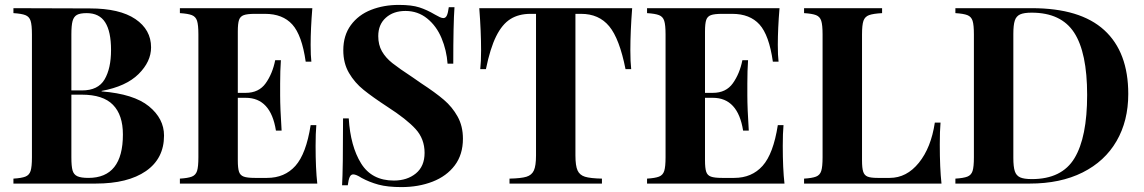

<svg xmlns="http://www.w3.org/2000/svg" viewBox="-20 -741 4618 775"><path d="M642.1 -193.8Q642.1 -101.1 569.1 -50.5Q496.1 0 366.2 0H34.2V-20Q66.9 -22 82.5 -28.1Q98.1 -34.2 103.5 -51Q108.9 -67.9 108.9 -106V-602.1Q108.9 -640.1 103.5 -657Q98.1 -673.8 82.5 -679.9Q66.9 -686 34.2 -688V-708L342.8 -707Q462.9 -707 526.4 -664.1Q589.8 -621.1 589.8 -549.8Q589.8 -492.2 539.3 -442.1Q488.8 -392.1 390.1 -374V-372.1Q520 -361.8 581.1 -312Q642.1 -262.2 642.1 -193.8ZM268.1 -602.1V-376H311Q376 -376 402.1 -420.4Q428.2 -464.8 428.2 -539.1Q428.2 -613.8 404.5 -650.9Q380.9 -688 330.1 -688Q303.2 -688 290.5 -680.9Q277.8 -673.8 272.9 -656Q268.1 -638.2 268.1 -602.1ZM476.1 -198.2Q476.1 -276.9 436 -317.9Q396 -358.9 310.1 -358.9H268.1V-106Q268.1 -69.8 272.9 -53Q277.8 -36.1 292.5 -29.5Q307.1 -22.9 336.9 -22.9Q476.1 -22.9 476.1 -198.2Z M1260.7 0H706.1V-20Q738.8 -22 754.4 -28.1Q770 -34.2 775.4 -51Q780.8 -67.9 780.8 -106V-602.1Q780.8 -640.1 775.4 -657Q770 -673.8 754.4 -679.9Q738.8 -686 706.1 -688V-708H1240.7Q1233.9 -625 1233.9 -560.1Q1233.9 -516.1 1236.8 -492.2H1213.9Q1198.7 -599.1 1159.9 -642.1Q1121.1 -685.1 1049.8 -685.1H1008.8Q978 -685.1 963.9 -679.9Q949.7 -674.8 944.8 -660.4Q939.9 -646 939.9 -613.8V-366.2H971.7Q1024.9 -366.2 1052.5 -405Q1080.1 -443.8 1090.8 -498H1113.8Q1110.8 -456.1 1110.8 -403.8V-356Q1110.8 -305.2 1116.7 -213.9H1093.8Q1072.8 -346.2 971.7 -346.2H939.9V-94.2Q939.9 -62 944.8 -47.6Q949.7 -33.2 963.9 -28.1Q978 -22.9 1008.8 -22.9H1058.1Q1128.9 -22.9 1172.4 -71.5Q1215.8 -120.1 1233.9 -235.8H1256.8Q1253.9 -203.1 1253.9 -151.9Q1253.9 -60.1 1260.7 0Z M1735.8 -682.1Q1746.6 -675.8 1755.1 -671.9Q1763.7 -668 1769.5 -668Q1778.8 -668 1783.7 -678.5Q1788.6 -689 1791.5 -711.9H1814.5Q1809.6 -645 1809.6 -483.9H1786.6Q1782.7 -538.1 1762.2 -587.2Q1741.7 -636.2 1704.1 -666.5Q1666.5 -696.8 1616.7 -696.8Q1567.9 -696.8 1537.4 -669.4Q1506.8 -642.1 1506.8 -595.2Q1506.8 -560.1 1521.7 -533.9Q1536.6 -507.8 1563.7 -486.3Q1590.8 -464.8 1646.5 -428.2L1678.7 -405.8Q1737.8 -367.2 1771.7 -338.1Q1805.7 -309.1 1827.1 -270.5Q1848.6 -231.9 1848.6 -181.2Q1848.6 -117.2 1815.7 -73.5Q1782.7 -29.8 1726.1 -7.8Q1669.4 14.2 1600.6 14.2Q1544.4 14.2 1507.6 4.2Q1470.7 -5.9 1439.5 -22.9Q1417.5 -37.1 1405.8 -37.1Q1396.5 -37.1 1391.6 -26.6Q1386.7 -16.1 1383.8 6.8H1360.8Q1364.7 -56.2 1364.7 -263.2H1387.7Q1394.5 -150.9 1437.5 -81.5Q1480.5 -12.2 1569.8 -12.2Q1623.5 -12.2 1658.7 -41Q1693.8 -69.8 1693.8 -124Q1693.8 -180.2 1657.7 -220Q1621.6 -259.8 1543.5 -310.1Q1483.9 -349.1 1447.8 -378.2Q1411.6 -407.2 1388.7 -446.5Q1365.7 -485.8 1365.7 -538.1Q1365.7 -598.1 1396.2 -639.6Q1426.8 -681.2 1477.8 -701.2Q1528.8 -721.2 1589.8 -721.2Q1641.6 -721.2 1672.6 -711.2Q1703.6 -701.2 1735.8 -682.1Z M2524.4 -538.1Q2524.4 -491.2 2527.8 -461.9H2504.9Q2480.5 -585 2439 -635Q2397.5 -685.1 2325.7 -685.1H2302.7V-113.8Q2302.7 -71.8 2311.3 -53Q2319.8 -34.2 2341.3 -27.6Q2362.8 -21 2409.7 -20V0H2036.6V-20Q2083.5 -21 2105 -27.6Q2126.5 -34.2 2135 -53Q2143.6 -71.8 2143.6 -113.8V-685.1H2121.6Q2073.7 -685.1 2040.3 -664.1Q2006.8 -643.1 1982.7 -594.5Q1958.5 -545.9 1941.4 -461.9H1918.5Q1921.9 -491.2 1921.9 -538.1Q1921.9 -612.8 1914.6 -708H2531.7Q2524.4 -612.8 2524.4 -538.1Z M3146.5 0H2591.8V-20Q2624.5 -22 2640.1 -28.1Q2655.8 -34.2 2661.1 -51Q2666.5 -67.9 2666.5 -106V-602.1Q2666.5 -640.1 2661.1 -657Q2655.8 -673.8 2640.1 -679.9Q2624.5 -686 2591.8 -688V-708H3126.5Q3119.6 -625 3119.6 -560.1Q3119.6 -516.1 3122.6 -492.2H3099.6Q3084.5 -599.1 3045.7 -642.1Q3006.8 -685.1 2935.5 -685.1H2894.5Q2863.8 -685.1 2849.6 -679.9Q2835.4 -674.8 2830.6 -660.4Q2825.7 -646 2825.7 -613.8V-366.2H2857.4Q2910.6 -366.2 2938.2 -405Q2965.8 -443.8 2976.6 -498H2999.5Q2996.6 -456.1 2996.6 -403.8V-356Q2996.6 -305.2 3002.4 -213.9H2979.5Q2958.5 -346.2 2857.4 -346.2H2825.7V-94.2Q2825.7 -62 2830.6 -47.6Q2835.4 -33.2 2849.6 -28.1Q2863.8 -22.9 2894.5 -22.9H2943.8Q3014.6 -22.9 3058.1 -71.5Q3101.6 -120.1 3119.6 -235.8H3142.6Q3139.6 -203.1 3139.6 -151.9Q3139.6 -60.1 3146.5 0Z M3540.5 -688Q3504.4 -686 3487.8 -679.9Q3471.2 -673.8 3465.3 -657Q3459.5 -640.1 3459.5 -602.1V-94.2Q3459.5 -62 3464.4 -47.6Q3469.2 -33.2 3481.9 -28.1Q3494.6 -22.9 3522.5 -22.9H3571.3Q3639.6 -22.9 3689 -84Q3738.3 -145 3753.4 -246.1H3776.4Q3773.4 -211.9 3773.4 -158.2Q3773.4 -62 3780.3 0H3225.6V-20Q3258.3 -22 3273.9 -28.1Q3289.6 -34.2 3294.9 -51Q3300.3 -67.9 3300.3 -106V-602.1Q3300.3 -640.1 3294.9 -657Q3289.6 -673.8 3273.9 -679.9Q3258.3 -686 3225.6 -688V-708H3540.5Z M4534.2 -361.8Q4534.2 -252.9 4486.8 -171.4Q4439.5 -89.8 4349.9 -44.9Q4260.3 0 4136.2 0H3836.4V-20Q3869.1 -22 3884.8 -28.1Q3900.4 -34.2 3905.8 -51Q3911.1 -67.9 3911.1 -106V-602.1Q3911.1 -640.1 3905.8 -657Q3900.4 -673.8 3884.8 -679.9Q3869.1 -686 3836.4 -688V-708H4145Q4340.3 -708 4437.3 -619.4Q4534.2 -530.8 4534.2 -361.8ZM4070.3 -604V-104Q4070.3 -67.9 4076.2 -50Q4082 -32.2 4097.7 -25.1Q4113.3 -18.1 4145 -18.1Q4266.1 -18.1 4317.1 -102.5Q4368.2 -187 4368.2 -357.9Q4368.2 -528.8 4315.7 -609.4Q4263.2 -689.9 4144 -689.9Q4113.3 -689.9 4097.7 -682.9Q4082 -675.8 4076.2 -658Q4070.3 -640.1 4070.3 -604Z"/></svg>

Font: Neothic
Style: Regular
Weight: 400
Designer: Vasily Draigo aka Daymarius
Foundry: Vasily Draigo aka Daymarius
Version: Version 1.00 May 8, 2019, initial release